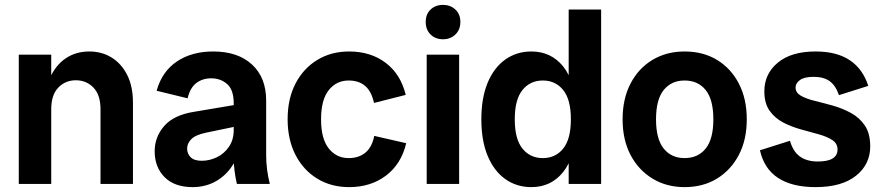

<svg xmlns="http://www.w3.org/2000/svg" viewBox="-20 -754 3616 787"><path d="M392 0V-306Q392 -365 363 -395Q334 -425 291 -425Q248 -425 219 -395Q190 -365 190 -306H161Q161 -381 184.5 -434Q208 -487 249.5 -515Q291 -543 346 -543Q398 -543 438.5 -517.5Q479 -492 502 -445.5Q525 -399 525 -333V0ZM57 0V-530H190V0Z M951 0Q945 -26 941.5 -53Q938 -80 938 -106V-330Q938 -386 911 -409.5Q884 -433 846 -433Q810 -433 784.5 -413.5Q759 -394 749 -351L622 -382Q644 -461 705 -502Q766 -543 854 -543Q955 -543 1013 -489.5Q1071 -436 1071 -342V-118Q1071 -59 1086 0ZM770 13Q695 13 654.5 -28Q614 -69 614 -134Q614 -193 653.5 -238Q693 -283 777 -296L973 -329V-241L824 -210Q781 -201 764 -183.5Q747 -166 747 -145Q747 -124 761.5 -109.5Q776 -95 807 -95Q839 -95 869 -109.5Q899 -124 918.5 -152.5Q938 -181 938 -221H972Q972 -149 945 -96.5Q918 -44 872.5 -15.5Q827 13 770 13Z M1411 13Q1337 13 1280 -22Q1223 -57 1191 -119.5Q1159 -182 1159 -265Q1159 -349 1191 -411Q1223 -473 1280 -508Q1337 -543 1411 -543Q1500 -543 1561.5 -496Q1623 -449 1643 -365L1513 -332Q1503 -379 1477 -401.5Q1451 -424 1409 -424Q1359 -424 1327.5 -384.5Q1296 -345 1296 -265Q1296 -185 1327.5 -145.5Q1359 -106 1409 -106Q1451 -106 1478 -128.5Q1505 -151 1514 -197L1645 -167Q1625 -82 1562.5 -34.5Q1500 13 1411 13Z M1729 0V-530H1862V0ZM1796 -593Q1765 -593 1745 -612.5Q1725 -632 1725 -664Q1725 -696 1745 -715Q1765 -734 1796 -734Q1826 -734 1846.5 -715Q1867 -696 1867 -664Q1867 -632 1846.5 -612.5Q1826 -593 1796 -593Z M2158 13Q2097 13 2050.5 -20.5Q2004 -54 1978.5 -116Q1953 -178 1953 -265Q1953 -352 1978.5 -414Q2004 -476 2050.5 -509.5Q2097 -543 2158 -543Q2239 -543 2288.5 -481.5Q2338 -420 2338 -306V-224Q2338 -111 2288.5 -49Q2239 13 2158 13ZM2205 -106Q2257 -106 2288.5 -145Q2320 -184 2320 -265Q2320 -346 2288.5 -385Q2257 -424 2205 -424Q2153 -424 2121.5 -385Q2090 -346 2090 -265Q2090 -184 2121.5 -145Q2153 -106 2205 -106ZM2311 0V-134L2329 -265L2311 -391V-715H2444V0Z M2786 13Q2712 13 2654.5 -22Q2597 -57 2564.5 -119Q2532 -181 2532 -265Q2532 -349 2564.5 -411.5Q2597 -474 2654.5 -508.5Q2712 -543 2786 -543Q2862 -543 2919 -508.5Q2976 -474 3008.5 -411.5Q3041 -349 3041 -265Q3041 -181 3008.5 -119Q2976 -57 2919 -22Q2862 13 2786 13ZM2786 -106Q2841 -106 2872.5 -145Q2904 -184 2904 -265Q2904 -346 2872.5 -385Q2841 -424 2786 -424Q2732 -424 2700.5 -385Q2669 -346 2669 -265Q2669 -184 2700.5 -145Q2732 -106 2786 -106Z M3323 13Q3227 13 3169.5 -24.5Q3112 -62 3095 -138L3218 -177Q3231 -132 3259.5 -112Q3288 -92 3332 -92Q3373 -92 3393 -104.5Q3413 -117 3413 -141Q3413 -166 3391.5 -180Q3370 -194 3336 -203.5Q3302 -213 3263.5 -223.5Q3225 -234 3191 -251.5Q3157 -269 3135 -299.5Q3113 -330 3113 -380Q3113 -451 3168 -497Q3223 -543 3323 -543Q3410 -543 3463.5 -507Q3517 -471 3539 -402L3419 -364Q3405 -404 3380.5 -421.5Q3356 -439 3315 -439Q3277 -439 3259 -426Q3241 -413 3241 -395Q3241 -374 3263 -361.5Q3285 -349 3320 -340.5Q3355 -332 3394 -321Q3433 -310 3468 -291Q3503 -272 3525 -239.5Q3547 -207 3547 -154Q3547 -80 3488.5 -33.5Q3430 13 3323 13Z"/></svg>

Font: Radio Canada Big SemiBold
Style: Regular
Weight: 600
Designer: Étienne Aubert Bonn
Foundry: Coppers and Brasses
Version: Version 1.001